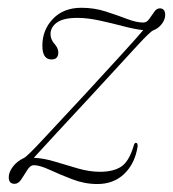

<svg xmlns="http://www.w3.org/2000/svg" viewBox="-20 -466 445 494"><path d="M334 -88.5Q327 -45 299.8 -18.8Q272.5 7.5 230.5 7.5Q197.5 7.5 165.8 -4.8Q134 -17 108 -29Q82 -41 67 -41Q58 -41 50.5 -29Q43 -17 35.2 -5Q27.5 7 17.5 7Q2.5 7 2.5 -10Q2.5 -23 13 -37Q23.5 -51 41.5 -59.5Q50.5 -64 90.8 -107.5Q131 -151 202.5 -227.5Q256 -285.5 294.5 -327.8Q333 -370 348.5 -388.5Q328 -390.5 298.5 -398.2Q269 -406 237.2 -413Q205.5 -420 179 -420Q143.5 -420 126.8 -408.2Q110 -396.5 110 -378Q110 -364 121.5 -351.5Q130 -341.5 130 -331Q130 -313 112.5 -313Q89 -313 89 -348.5Q89 -389 116.2 -417.5Q143.5 -446 189.5 -446Q222 -446 251.8 -436.5Q281.5 -427 306.2 -417.5Q331 -408 348.5 -408Q357.5 -408 364 -417.2Q370.5 -426.5 376.8 -435.5Q383 -444.5 391 -444.5Q405 -444.5 405 -427.5Q405 -415.5 396 -404Q387 -392.5 374.5 -388Q366.5 -385 331 -346.2Q295.5 -307.5 213.5 -218.5Q160.5 -161.5 123.8 -121.8Q87 -82 67 -60Q92.5 -59 121.8 -50Q151 -41 180.8 -32.5Q210.5 -24 237 -24Q271.5 -24 291.8 -37.2Q312 -50.5 324 -91Q326 -99 330 -98.5Q335 -98 334 -88.5Z"/></svg>

Font: Fraunces 72pt S000 Thin
Style: Italic
Weight: 100
Italic angle: -16°
Version: Version 1.000; ttfautohint (v1.8.3)